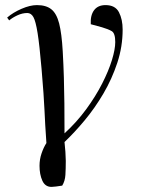

<svg xmlns="http://www.w3.org/2000/svg" viewBox="-20 -547 553 753"><path d="M182 186Q157 186 146 161.5Q135 137 135 103Q135 78 143 54.5Q151 31 162 14Q159 -26 157.5 -55.5Q156 -85 154.5 -114.5Q153 -144 150.5 -182Q148 -220 143 -277Q135 -370 127.5 -417Q120 -464 111 -480Q102 -496 87 -496Q68 -496 48.5 -487Q29 -478 16 -467L8 -478Q31 -498 64.5 -512.5Q98 -527 125 -527Q161 -527 181.5 -510.5Q202 -494 212 -455Q222 -416 226 -346Q229 -293 230.5 -243Q232 -193 232.5 -140.5Q233 -88 233 -24Q281 -68 318 -118.5Q355 -169 380.5 -219Q406 -269 419 -311.5Q432 -354 432 -382Q432 -417 418 -425Q404 -433 380 -440L336 -452Q334 -487 349 -507Q364 -527 394 -527Q432 -527 446.5 -499Q461 -471 461 -431Q461 -364 440 -300.5Q419 -237 385.5 -180Q352 -123 312 -75Q272 -27 233 10Q235 26 236.5 48.5Q238 71 238 84Q238 115 236.5 139Q235 163 224 181Q212 183 199.5 184.5Q187 186 182 186Z"/></svg>

Font: Literata 72pt
Style: Italic
Weight: 400
Italic angle: -2°
Designer: Latin by Veronika Burian and Jose Scaglione. Greek by Irene Vlachou. Cyrillic by Vera Evstafieva
Foundry: TypeTogether
Version: Version 3.002